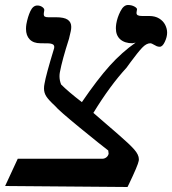

<svg xmlns="http://www.w3.org/2000/svg" viewBox="-24 -744 688 768"><path d="M615 -557Q608.5 -557 603 -559.2Q597.5 -561.5 591 -565.5Q582 -571 577.5 -571Q561.5 -571 544.5 -553Q527.5 -535 498 -495L482 -473Q416.5 -402 349.5 -292.5L450 -205.5Q494 -167.5 512.8 -146.2Q531.5 -125 531.5 -107Q531.5 -103 531 -101Q528 -83 490.5 -5L486 4L-3.5 0L47 -109H385Q394 -109 401.2 -114.5Q408.5 -120 410.5 -129Q410.5 -134 409 -142Q382.5 -162 296.5 -232.2Q210.5 -302.5 196 -320.5Q171 -343.5 161.5 -358Q152 -372.5 152 -390Q152 -399.5 154 -409Q159.5 -443 192.5 -551Q193 -553 193 -556Q193 -563.5 187 -566.8Q181 -570 171.5 -570.5Q162 -571 137.5 -571Q110 -571 95 -586.2Q80 -601.5 80 -628.5Q80 -637.5 81.5 -647Q87 -677 97.5 -699.5Q108 -722 125.5 -722Q137 -722 145.8 -715.5Q154.5 -709 153 -702L151.5 -693Q151 -691 151 -687Q151 -680.5 155 -677.8Q159 -675 169 -675H200Q232.5 -675 246.8 -665.2Q261 -655.5 261 -636.5Q261 -627.5 259 -619L252 -589Q224.5 -503.5 215.5 -455Q214 -447.5 214 -439Q214 -422 220.5 -406Q249.5 -377 303.5 -335.5Q366.5 -427.5 415 -481.2Q463.5 -535 518.5 -573.5L505.5 -571Q475 -571 457.2 -586.5Q439.5 -602 439.5 -631Q439.5 -639.5 441 -649Q445 -674 457.8 -699Q470.5 -724 488 -724Q502.5 -724 513.8 -717.8Q525 -711.5 524 -706L522.5 -697Q522 -695.5 522 -692.5Q522 -685.5 527.5 -682.8Q533 -680 545 -680H573Q596.5 -680 612.8 -670Q629 -660 636.8 -644.5Q644.5 -629 644.5 -613.5Q644.5 -596 635.2 -576.5Q626 -557 615 -557Z"/></svg>

Font: JuliaMono SemiBoldItalic
Style: Regular
Weight: 600
Italic angle: -9°
Monospace: yes
Designer: cormullion
Foundry: corm
Version: Version 0.049; ttfautohint (v1.8.4)